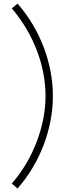

<svg xmlns="http://www.w3.org/2000/svg" viewBox="-20 -887 465 1086"><path d="M46.9 -839.6 79.2 -866.7C202.1 -727.1 279.2 -535.4 279.2 -343.8C279.2 -152.1 202.1 39.6 79.2 179.2L46.9 151C163.5 17.7 237.5 -168.8 237.5 -343.8C237.5 -521.9 165.6 -700 46.9 -839.6Z"/></svg>

Font: Manrope3 Thin
Style: Regular
Weight: 100
Width: 4
Designer: Mikhail Sharanda
Foundry: Mikhail Sharanda
Version: Version 3.000;PS 003.000;hotconv 1.0.88;makeotf.lib2.5.64775